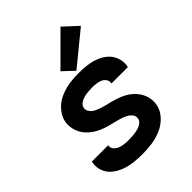

<svg xmlns="http://www.w3.org/2000/svg" viewBox="-223 -897 1022 1022"><g transform="rotate(-45 288.0 -386.5)"><path d="M245 8Q280 8 316.5 3Q353 -2 388 -17Q423 -32 450 -61.5Q477 -91 483 -127Q486 -145 484 -162Q482 -179 476.5 -194Q471 -209 462 -222.5Q453 -236 441.5 -247.5Q430 -259 416.5 -268Q403 -277 388 -284Q373 -291 357 -296.5Q341 -302 325 -306Q309 -310 292.5 -314Q276 -318 260 -323.5Q244 -329 229.5 -336Q215 -343 204.5 -357Q194 -371 197 -388Q200 -403 214.5 -413Q229 -423 244 -426.5Q259 -430 274.5 -431.5Q290 -433 305 -433Q320 -433 335.5 -431Q351 -429 364.5 -423.5Q378 -418 387 -405.5Q396 -393 393 -378V-375H516Q517 -379 518 -382Q523 -414 512 -443Q501 -472 478.5 -491Q456 -510 427.5 -520.5Q399 -531 368 -534.5Q337 -538 305 -538Q270 -538 235 -532.5Q200 -527 166 -512Q132 -497 106.5 -467.5Q81 -438 75 -404Q72 -386 74 -369Q76 -352 81.5 -336.5Q87 -321 96 -307.5Q105 -294 116.5 -283Q128 -272 141.5 -262.5Q155 -253 170 -246Q185 -239 200.5 -233.5Q216 -228 232.5 -224Q249 -220 265.5 -216Q282 -212 297.5 -207Q313 -202 328 -194.5Q343 -187 353.5 -173.5Q364 -160 361 -143Q359 -130 347.5 -120.5Q336 -111 323 -107Q310 -103 297 -101Q284 -99 271 -98Q258 -97 245 -97Q228 -97 212 -99Q196 -101 181.5 -106.5Q167 -112 156 -124.5Q145 -137 148 -153Q148 -154 149 -155H25Q24 -152 24 -148Q18 -116 30 -86.5Q42 -57 66 -38.5Q90 -20 119.5 -9.5Q149 1 180.5 4.5Q212 8 245 8ZM309 -555 495 -707 415 -781 247 -613Z"/></g></svg>

Font: Iosevka Sparkle Oblique
Style: Bold
Weight: 700
Italic angle: -9°
Designer: Belleve Invis
Foundry: Belleve Invis
Version: Version 4.5.0; ttfautohint (v1.8.3)